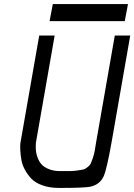

<svg xmlns="http://www.w3.org/2000/svg" viewBox="-20 -925 661 945"><path d="M224 -821 240 -905H610L594 -821ZM271 0Q225 0 189.5 -12.5Q154 -25 134.5 -45.5Q115 -66 102 -90.5Q89 -115 85 -139.5Q81 -164 80 -184.5Q79 -205 80 -218L82 -230L173 -750H249L158 -230Q157 -227 156.5 -221.5Q156 -216 156 -201Q156 -186 158.5 -172Q161 -158 168.5 -141Q176 -124 188.5 -112Q201 -100 223.5 -91.5Q246 -83 275 -83Q309 -83 325 -83Q341 -83 362 -86Q383 -89 391 -91Q399 -93 411 -102.5Q423 -112 426.5 -119.5Q430 -127 436.5 -146Q443 -165 446 -181.5Q449 -198 454 -230L545 -750H621L529 -224Q505 -89 490 -57Q471 -16 424 -6Q393 0 271 0Z"/></svg>

Font: Hermit LightItalic
Style: Regular
Weight: 300
Italic angle: -10°
Designer: Pablo Caro
Version: Version 2.000;PS 002.000;hotconv 1.0.88;makeotf.lib2.5.64775